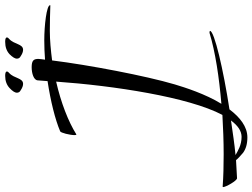

<svg xmlns="http://www.w3.org/2000/svg" viewBox="-310 -744 1000 761"><g transform="rotate(-90 190.5 -363.0)"><path d="M374 -772C398 -772 395 -807 417 -827C421 -830 423 -833 423 -836C423 -841 417 -843 406 -843C385 -843 369 -837 357 -826C345 -814 339 -804 339 -797C339 -790 342 -785 348 -782C358 -775 367 -772 374 -772ZM239 -772C263 -772 260 -807 282 -827C286 -830 288 -833 288 -836C288 -841 282 -843 271 -843C251 -843 235 -837 223 -826C210 -814 204 -804 204 -797C204 -790 207 -785 213 -782C223 -775 232 -772 239 -772ZM27 117C70 117 107 87 138 46C295 22 449 -14 449 -31C449 -32 447 -33 444 -33H441C366 -10 265 5 160 14C199 -49 225 -131 237 -171C271 -286 314 -512 332 -657C371 -662 412 -666 449 -666C485 -666 520 -665 549 -664C550 -664 551 -664 551 -665C551 -679 470 -688 412 -688C387 -688 361 -687 335 -685C336 -696 338 -703 338 -711C338 -730 332 -738 305 -738C281 -738 254 -730 253 -714L250 -675C171 -663 98 -645 51 -625C45 -623 36 -586 36 -568C36 -563 37 -561 38 -561H39C90 -593 165 -622 248 -641C232 -414 187 -116 116 18C63 21 11 23 -40 23C-85 23 -128 22 -168 19C-169 19 -170 20 -170 21C-170 31 -145 76 -135 76L-63 72C-58 79 -48 88 -34 100C-19 111 1 117 27 117ZM29 94C-4 94 -27 79 -43 70C0 66 46 59 94 52C73 80 52 94 29 94Z"/></g></svg>

Font: Comforter
Style: Regular
Weight: 400
Designer: Robert E. Leuschke
Foundry: Robert E. Leuschke
Version: Version 1.013; ttfautohint (v1.8.3)